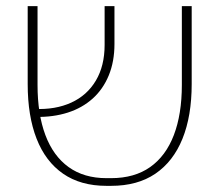

<svg xmlns="http://www.w3.org/2000/svg" viewBox="-20 -604 714 624"><path d="M326 0Q242 0 185 -39.5Q128 -79 99 -153Q70 -227 70 -331V-584H102V-328Q102 -233 127.5 -165Q153 -97 203 -61Q253 -25 326 -25H341Q417 -25 468 -61Q519 -97 545 -165Q571 -233 571 -328V-584H603V-331Q603 -227 573 -153Q543 -79 485 -39.5Q427 0 341 0ZM96 -224 92 -250Q160 -247 211.5 -270.5Q263 -294 291.5 -342Q320 -390 320 -458V-584H352V-461Q352 -404 333.5 -359Q315 -314 281 -283.5Q247 -253 200 -238Q153 -223 96 -224Z"/></svg>

Font: Noto Sans Hebrew Light
Style: Regular
Weight: 100
Version: Version 3.000